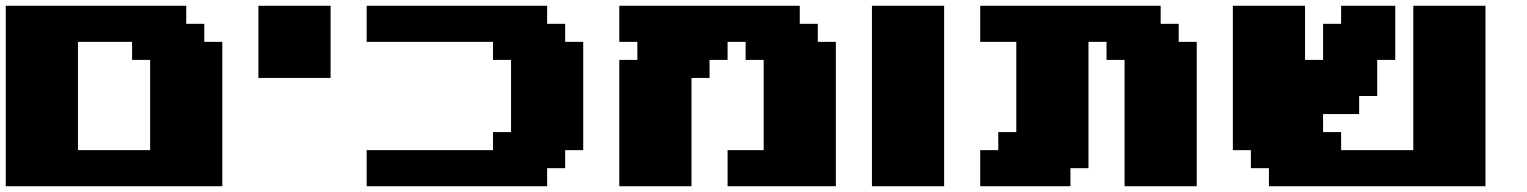

<svg xmlns="http://www.w3.org/2000/svg" viewBox="-20 -645 5290 665"><path d="M0 0H750V-500H687.5V-562.5H625V-625H0ZM500 -125H250V-500H437.5V-437.5H500Z M875 -375H1125V-625H875Z M1250 0H1875V-62.5H1937.5V-125H2000V-500H1937.5V-562.5H1875V-625H1250V-500H1687.5V-437.5H1750V-187.5H1687.5V-125H1250Z M2500 0H2875V-500H2812.5V-562.5H2750V-625H2125V-500H2187.5V-437.5H2125V0H2375V-375H2437.5V-437.5H2500V-500H2562.5V-437.5H2625V-125H2500Z M3000 0H3250V-625H3000Z M3875 0H4125V-500H4062.5V-562.5H4000V-625H3375V-500H3500V-187.5H3437.5V-125H3375V0H3687.5V-62.5H3750V-500H3812.5V-437.5H3875Z M4375 0H5125V-625H4875V-125H4625V-187.5H4562.5V-250H4687.5V-312.5H4750V-437.5H4812.5V-625H4625V-562.5H4562.5V-437.5H4500V-625H4250V-125H4312.5V-62.5H4375Z"/></svg>

Font: Faithful 32x
Style: Bold
Weight: 400
Foundry: Faithful Resource Pack
Version: Version 1.0; January 27, 2023